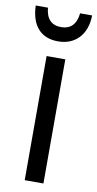

<svg xmlns="http://www.w3.org/2000/svg" viewBox="-104 -780 415 818"><g transform="rotate(10 104.0 -370.5)"><path d="M226 -741H174C169 -692 144 -669 104 -669C63 -669 39 -693 35 -741H-18C-15 -652 29 -607 102 -607C176 -607 225 -658 226 -741ZM146 0V-537H65V0Z"/></g></svg>

Font: Noto Sans UI Condensed
Style: Regular
Weight: 400
Width: 3
Designer: Monotype Design Team
Foundry: Monotype Imaging Inc.
Version: Version 1.901